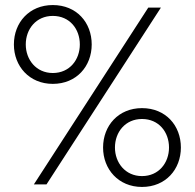

<svg xmlns="http://www.w3.org/2000/svg" viewBox="-20 -730 771 760"><path d="M35 -554C35 -468 96 -398 189 -398C283 -398 343 -468 343 -554C343 -641 283 -710 189 -710C96 -710 35 -641 35 -554ZM567 -700 114 0H164L617 -700ZM82 -554C82 -615 123 -667 189 -667C256 -667 296 -615 296 -554C296 -494 256 -441 189 -441C123 -441 82 -494 82 -554ZM388 -146C388 -60 449 10 542 10C636 10 696 -60 696 -146C696 -233 636 -302 542 -302C449 -302 388 -233 388 -146ZM435 -146C435 -207 476 -259 542 -259C609 -259 649 -207 649 -146C649 -86 609 -33 542 -33C476 -33 435 -86 435 -146Z"/></svg>

Font: Jost Light
Style: Regular
Weight: 300
Version: Version 3.710